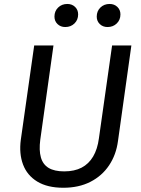

<svg xmlns="http://www.w3.org/2000/svg" viewBox="-20 -913 696 946"><path d="M532.3 -689.1H627.3L561.3 -218.2Q552.3 -150.1 517.3 -98.1Q482.3 -46 425.2 -17Q368.1 12.1 291.9 12.1Q213.7 12.1 163.6 -18.4Q113.5 -49 93.5 -102.5Q73.5 -156 82.5 -224.1L148.5 -689.1H243.5L178.5 -225.2Q171.5 -172.3 181.5 -137.4Q191.4 -102.5 219.8 -85.5Q248.2 -68.6 296 -68.6Q346.8 -68.6 382.1 -87Q417.5 -105.5 438.9 -141.9Q460.3 -178.3 467.3 -231.1ZM301.6 -779.8Q278.5 -779.8 263.4 -794.4Q248.3 -809 248.3 -831.1Q248.3 -858.3 266.4 -875.9Q284.6 -893.5 311.7 -893.5Q334.9 -893.5 350 -878.9Q365 -864.3 365 -842.2Q365 -815 346.9 -797.4Q328.8 -779.8 301.6 -779.8ZM509.9 -779.8Q486.8 -779.8 471.7 -794.4Q456.6 -809 456.6 -831.1Q456.6 -858.3 474.7 -875.9Q492.9 -893.5 520 -893.5Q543.2 -893.5 558.3 -878.9Q573.4 -864.3 573.4 -842.2Q573.4 -815 555.2 -797.4Q537.1 -779.8 509.9 -779.8Z"/></svg>

Font: Fira Sans Variable
Style: Italic
Weight: 397
Italic angle: -8°
Designer: Carrois Corporate & Edenspiekermann AG
Foundry: Carrois Corporate GbR & Edenspiekermann AG
Version: Version 4.202